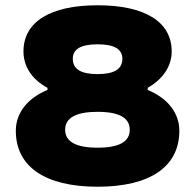

<svg xmlns="http://www.w3.org/2000/svg" viewBox="-20 -699 740 728"><path d="M350 -275C432 -275 472 -252 472 -207C472 -162 432 -139 350 -139C268 -139 227 -162 227 -207C227 -252 268 -275 350 -275ZM40 -203C40 -67 151 9 350 9C549 9 660 -67 660 -203C660 -270 617 -326 540 -358V-366C598 -399 631 -448 631 -504C631 -616 530 -679 350 -679C170 -679 69 -616 69 -504C69 -446 102 -397 160 -366V-358C83 -326 40 -270 40 -203ZM256 -476C256 -513 287 -531 350 -531C413 -531 444 -513 444 -476C444 -437 413 -418 350 -418C287 -418 256 -437 256 -476Z"/></svg>

Font: LT Wave Black
Style: Regular
Weight: 900
Designer: Daniel Lyons
Version: Version 2.5 (Glyphs App)